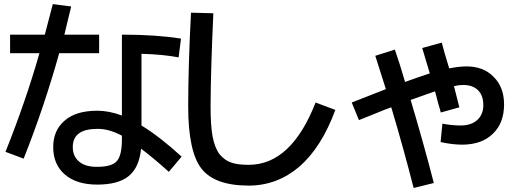

<svg xmlns="http://www.w3.org/2000/svg" viewBox="-20 -852 2540 939"><path d="M853.5 -571.3Q778.3 -585.9 671.9 -588.9V-238.3Q762.7 -182.6 868.2 -85.9L805.7 -11.7Q730.5 -79.1 669.9 -125Q661.1 -33.2 609.9 8.8Q558.6 50.8 456.1 50.8Q354.5 50.8 297.9 2Q240.2 -46.9 240.2 -132.8Q240.2 -214.8 296.9 -262.7Q351.6 -310.5 456.1 -310.5Q512.7 -310.5 576.2 -287.1V-682.6Q745.1 -682.6 865.2 -663.1ZM29.3 -591.8V-682.6H199.2Q210 -723.6 238.3 -832L328.1 -820.3Q305.7 -725.6 294.9 -682.6H464.8V-591.8H269.5Q195.3 -326.2 95.7 -76.2L6.8 -109.4Q106.4 -358.4 172.9 -591.8ZM576.2 -188.5Q511.7 -222.7 456.1 -221.7Q335.9 -221.7 335.9 -132.8Q335.9 -86.9 368.2 -60.5Q399.4 -35.2 456.1 -36.1Q526.4 -36.1 551.3 -64Q576.2 -91.8 576.2 -170.9Z M914.1 -790 1023.4 -787.1Q1010.7 -512.7 1009.8 -332Q1009.8 -239.3 1019.5 -185.5Q1030.3 -128.9 1053.7 -97.7Q1080.1 -66.4 1112.3 -56.6Q1141.6 -45.9 1196.3 -45.9Q1404.3 -45.9 1523.4 -350.6L1620.1 -314.5Q1552.7 -131.8 1444.3 -37.1Q1335 55.7 1196.3 55.7Q1030.3 55.7 965.3 -27.3Q900.4 -110.4 900.4 -332Q900.4 -524.4 914.1 -790Z M2044.9 -617.2 2140.6 -643.6Q2150.4 -603.5 2176.8 -517.6Q2220.7 -526.4 2259.8 -527.3Q2344.7 -527.3 2393.6 -476.6Q2444.3 -427.7 2445.3 -342.8Q2445.3 -249 2389.6 -197.3Q2336.9 -145.5 2242.2 -144.5Q2192.4 -144.5 2134.8 -157.2L2143.6 -247.1Q2192.4 -238.3 2233.4 -238.3Q2284.2 -238.3 2314 -265.1Q2343.8 -292 2343.8 -337.9Q2343.8 -384.8 2317.9 -410.6Q2292 -436.5 2245.1 -436.5Q2223.6 -436.5 2200.2 -430.7Q2219.7 -352.5 2226.6 -327.1L2135.7 -301.8Q2134.8 -305.7 2130.4 -321.8Q2126 -337.9 2122.1 -349.6Q2114.3 -382.8 2107.4 -405.3Q2010.7 -371.1 1988.3 -363.3Q2053.7 -143.6 2101.6 43L2002.9 67.4Q1953.1 -127.9 1893.6 -327.1Q1869.1 -319.3 1808.6 -293.9Q1741.2 -266.6 1735.4 -264.6L1700.2 -350.6Q1708 -353.5 1734.9 -364.3Q1761.7 -375 1782.2 -382.8Q1794.9 -387.7 1867.2 -416Q1867.2 -418 1815.4 -579.1L1911.1 -609.4Q1935.5 -540 1960.9 -451.2Q2005.9 -467.8 2082 -493.2Q2045.9 -613.3 2044.9 -617.2Z"/></svg>

Font: RobotoJAA
Style: Medium
Weight: 500
Version: Version 2.05; 2016-11-05